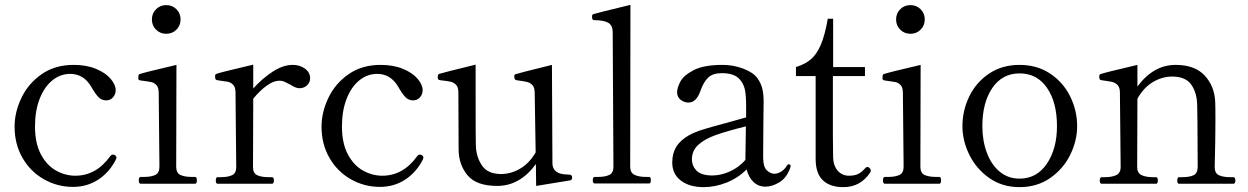

<svg xmlns="http://www.w3.org/2000/svg" viewBox="-20 -756 5137 790"><path d="M40 -235Q40 -294 68 -353Q96 -412 151 -450.5Q206 -489 283 -489Q336 -489 375.5 -472.5Q415 -456 435.5 -431.5Q456 -407 456 -385Q456 -368 445 -355.5Q434 -343 417 -343Q398 -343 385 -356.5Q372 -370 356 -398Q325 -452 269 -452Q228 -452 195 -425Q162 -398 143 -349Q124 -300 124 -236Q124 -166 148.5 -120.5Q173 -75 211 -54Q249 -33 290 -33Q376 -33 434 -114Q439 -120 444 -120Q449 -120 452 -118Q459 -114 459 -108Q459 -104 457 -100Q431 -48 385 -17.5Q339 13 280 13Q216 13 160.5 -18.5Q105 -50 72.5 -106.5Q40 -163 40 -235Z M605 -676Q605 -701 622 -718Q639 -735 664 -735Q689 -735 706 -718Q723 -701 723 -676Q723 -651 706 -634Q689 -617 664 -617Q639 -617 622 -634Q605 -651 605 -676ZM559 0Q551 0 551 -14Q551 -28 559 -28H572Q601 -28 618.5 -36Q636 -44 636 -70L633 -375Q633 -396 623.5 -406Q614 -416 601.5 -418.5Q589 -421 558 -425Q552 -426 550.5 -428Q549 -430 549 -437Q549 -442 550 -446Q551 -450 554 -451Q569 -457 706 -489L705 -70Q705 -44 722.5 -36Q740 -28 770 -28H783Q790 -28 790 -14Q790 0 783 0Z M1256 -434Q1256 -417 1243.5 -405Q1231 -393 1212 -393Q1197 -393 1174 -408Q1159 -416 1150 -420Q1141 -424 1130 -424Q1106 -424 1078 -404Q1050 -384 1022 -350L1021 -68Q1021 -43 1038.5 -35Q1056 -27 1086 -27H1099Q1107 -27 1107 -13Q1107 0 1099 0H875Q868 0 868 -13Q868 -27 875 -27H888Q917 -27 934.5 -35Q952 -43 952 -68L949 -376Q949 -397 939.5 -407Q930 -417 917.5 -419.5Q905 -422 874 -426Q868 -427 866.5 -431Q865 -435 865 -443Q865 -450 870 -452Q885 -458 1022 -490V-392Q1060 -434 1102.5 -461.5Q1145 -489 1184 -489Q1214 -489 1235 -473.5Q1256 -458 1256 -434Z M1303 -235Q1303 -294 1331 -353Q1359 -412 1414 -450.5Q1469 -489 1546 -489Q1599 -489 1638.5 -472.5Q1678 -456 1698.5 -431.5Q1719 -407 1719 -385Q1719 -368 1708 -355.5Q1697 -343 1680 -343Q1661 -343 1648 -356.5Q1635 -370 1619 -398Q1588 -452 1532 -452Q1491 -452 1458 -425Q1425 -398 1406 -349Q1387 -300 1387 -236Q1387 -166 1411.5 -120.5Q1436 -75 1474 -54Q1512 -33 1553 -33Q1639 -33 1697 -114Q1702 -120 1707 -120Q1712 -120 1715 -118Q1722 -114 1722 -108Q1722 -104 1720 -100Q1694 -48 1648 -17.5Q1602 13 1543 13Q1479 13 1423.5 -18.5Q1368 -50 1335.5 -106.5Q1303 -163 1303 -235Z M2334 -26Q2334 -16 2327 -14L2186 9L2185 -81Q2119 9 2026 9Q1940 9 1903.5 -35Q1867 -79 1867 -143L1866 -376Q1866 -397 1856.5 -407Q1847 -417 1833 -420Q1819 -423 1791 -426Q1784 -427 1782.5 -430.5Q1781 -434 1781 -439Q1781 -450 1787 -452Q1802 -457 1937 -490V-341Q1937 -179 1938 -155Q1940 -109 1963.5 -74.5Q1987 -40 2042 -40Q2082 -40 2120 -62Q2158 -84 2184 -129L2180 -375Q2180 -396 2170.5 -406Q2161 -416 2148 -419Q2135 -422 2105 -426Q2096 -427 2096 -442Q2096 -449 2102 -451Q2117 -456 2251 -489L2253 -85Q2253 -48 2293 -40Q2305 -38 2314 -38Q2327 -38 2330.5 -35Q2334 -32 2334 -26Z M2427 -1Q2419 -1 2419 -15Q2419 -28 2427 -28H2440Q2469 -28 2486.5 -36Q2504 -44 2504 -70L2501 -622Q2501 -653 2481.5 -663Q2462 -673 2426 -673Q2419 -673 2417.5 -677.5Q2416 -682 2416 -689Q2416 -696 2422 -698Q2437 -703 2574 -736L2573 -70Q2573 -45 2591 -36.5Q2609 -28 2638 -28H2651Q2658 -28 2658 -15Q2658 -1 2651 -1Z M3233 -73 3232 -67Q3217 -24 3187 -6Q3157 12 3130 12Q3100 12 3080 -7.5Q3060 -27 3052 -59Q3016 -23 2969 -4.5Q2922 14 2875 14Q2817 14 2781.5 -13Q2746 -40 2746 -87Q2746 -124 2762 -151Q2778 -178 2814 -199Q2837 -212 2872 -223Q2907 -234 2968 -250L3050 -273V-316Q3050 -364 3045 -387Q3040 -410 3025 -428Q3003 -455 2950 -455Q2913 -455 2894 -437Q2875 -419 2862 -382Q2845 -334 2813 -334Q2795 -334 2780.5 -345.5Q2766 -357 2766 -376Q2766 -395 2779.5 -420.5Q2793 -446 2834.5 -467.5Q2876 -489 2953 -489Q2998 -489 3038.5 -473.5Q3079 -458 3096 -435Q3111 -414 3116.5 -391.5Q3122 -369 3122 -338Q3122 -291 3121 -255L3120 -110Q3120 -69 3135.5 -55Q3151 -41 3166 -41Q3179 -41 3193.5 -49.5Q3208 -58 3218 -75Q3221 -80 3225 -80Q3233 -80 3233 -73ZM3047 -98V-101L3049 -236Q2972 -217 2925.5 -200.5Q2879 -184 2853 -160Q2827 -136 2827 -101Q2827 -73 2846.5 -53.5Q2866 -34 2911 -34Q2946 -34 2983 -50.5Q3020 -67 3047 -98Z M3336 -102V-443H3255V-480Q3293 -492 3316.5 -512Q3340 -532 3357 -571Q3374 -610 3386 -679H3408V-480H3539V-443H3407V-198L3408 -108Q3409 -74 3427 -53.5Q3445 -33 3473 -33Q3496 -33 3510.5 -40Q3525 -47 3539 -63Q3544 -69 3549 -69Q3554 -69 3558.5 -64Q3563 -59 3563 -54Q3563 -50 3561 -47Q3521 14 3450 14Q3395 14 3365.5 -14.5Q3336 -43 3336 -102Z M3667 -676Q3667 -701 3684 -718Q3701 -735 3726 -735Q3751 -735 3768 -718Q3785 -701 3785 -676Q3785 -651 3768 -634Q3751 -617 3726 -617Q3701 -617 3684 -634Q3667 -651 3667 -676ZM3621 0Q3613 0 3613 -14Q3613 -28 3621 -28H3634Q3663 -28 3680.5 -36Q3698 -44 3698 -70L3695 -375Q3695 -396 3685.5 -406Q3676 -416 3663.5 -418.5Q3651 -421 3620 -425Q3614 -426 3612.5 -428Q3611 -430 3611 -437Q3611 -442 3612 -446Q3613 -450 3616 -451Q3631 -457 3768 -489L3767 -70Q3767 -44 3784.5 -36Q3802 -28 3832 -28H3845Q3852 -28 3852 -14Q3852 0 3845 0Z M3940 -237Q3940 -301 3968 -359Q3996 -417 4049.5 -453Q4103 -489 4175 -489Q4247 -489 4301 -453Q4355 -417 4383.5 -359Q4412 -301 4412 -237Q4412 -177 4383.5 -119Q4355 -61 4301 -23.5Q4247 14 4175 14Q4104 14 4050.5 -23.5Q3997 -61 3968.5 -119Q3940 -177 3940 -237ZM4329 -237Q4329 -335 4288 -394.5Q4247 -454 4175 -454Q4104 -454 4063 -394Q4022 -334 4022 -237Q4022 -177 4040.5 -127.5Q4059 -78 4093.5 -49.5Q4128 -21 4175 -21Q4246 -21 4287.5 -82.5Q4329 -144 4329 -237Z M5055 -27Q5063 -27 5063 -13Q5063 0 5055 0H4831Q4824 0 4824 -13Q4824 -27 4831 -27H4845Q4874 -27 4891 -35Q4908 -43 4908 -69L4907 -255L4906 -319Q4906 -372 4882.5 -406.5Q4859 -441 4803 -441Q4762 -441 4724 -418.5Q4686 -396 4660 -350L4659 -69Q4659 -44 4677 -35.5Q4695 -27 4724 -27H4737Q4744 -27 4744 -13Q4744 0 4737 0H4513Q4505 0 4505 -13Q4505 -27 4513 -27H4526Q4555 -27 4573 -35.5Q4591 -44 4591 -69L4588 -375Q4588 -396 4578.5 -406Q4569 -416 4555.5 -419Q4542 -422 4512 -426Q4506 -427 4504.5 -430.5Q4503 -434 4503 -442Q4503 -449 4508 -451Q4523 -457 4660 -489V-400Q4726 -489 4817 -489Q4896 -489 4936.5 -445.5Q4977 -402 4980 -338Q4981 -320 4981 -266Q4981 -184 4978 -69Q4978 -43 4995.5 -35Q5013 -27 5042 -27Z"/></svg>

Font: Shippori Mincho
Style: Regular
Weight: 400
Designer: FONTDASU
Foundry: FONTDASU / Google Inc. / but / Adobe
Version: Version 3.110; ttfautohint (v1.8.3)